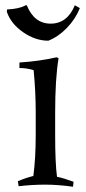

<svg xmlns="http://www.w3.org/2000/svg" viewBox="-20 -703 327 731"><path d="M82 -683Q110 -613 173 -613Q236 -613 265 -683L284 -672Q267 -630 234.5 -596.5Q202 -563 164 -548Q115 -548 68.5 -580Q22 -612 6 -658L7 -667Q53 -669 78 -683ZM190 -274V-190Q190 -82 197 -30Q225 -24 260 -11L258 8Q202 0 152 0Q102 0 51 6L48 -13Q78 -26 107 -33Q116 -101 116 -190V-274Q116 -355 108 -436Q82 -444 54 -444V-465Q131 -470 196 -485L203 -481Q190 -404 190 -274Z"/></svg>

Font: Almendra
Style: Regular
Weight: 400
Designer: Ana Sanfelippo
Foundry: Ana Sanfelippo
Version: Version 1.004